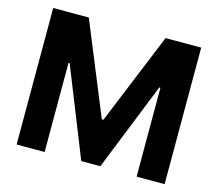

<svg xmlns="http://www.w3.org/2000/svg" viewBox="-103 -858 1121 988"><g transform="rotate(15 457.5 -363.5)"><path d="M63.2 -727.3H252.8L453.1 -238.6H461.6L661.9 -727.3H851.6V0H702.4V-473.4H696.4L508.2 -3.6H406.6L218.4 -475.1H212.4V0H63.2Z"/></g></svg>

Font: Inter Zeller
Style: Bold
Weight: 700
Designer: Rasmus Andersson; Joe Bland
Foundry: zeller
Version: Version 3.015;git-dec3a8cb1